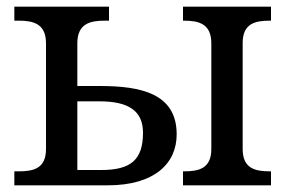

<svg xmlns="http://www.w3.org/2000/svg" viewBox="-20 -556 866 576"><path d="M23 0H303C443 0 510 -65 510 -153C510 -276 402 -298 279 -298H212V-426C212 -485 250 -494 294 -494H307V-536H23V-494H36C80 -494 118 -485 118 -426V-109C118 -50 80 -42 36 -42H23ZM529 0H793V-42H790C746 -42 708 -50 708 -109V-427C708 -486 746 -494 790 -494H793V-536H529V-494H532C576 -494 614 -485 614 -426V-109C614 -50 576 -42 532 -42H529ZM212 -46V-252H278C362 -252 409 -226 409 -158C409 -77 373 -46 284 -46Z"/></svg>

Font: Noto Serif Thai
Style: Regular
Weight: 400
Designer: Monotype Design Team
Foundry: Monotype Imaging Inc.
Version: Version 1.901